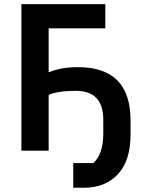

<svg xmlns="http://www.w3.org/2000/svg" viewBox="-20 -718 697 915"><path d="M329.1 176.8V59.1H424.8Q472.2 16.6 472.2 -82V-147.9Q472.2 -285.2 340.8 -285.2Q258.3 -285.2 211.9 -266.1V0H82V-698.2H481.9V-583H211.9V-375H216.8Q270.5 -397.9 352.1 -397.9Q602.1 -397.9 602.1 -144V-77.1Q602.1 47.4 542 112.1Q481.9 176.8 378.9 176.8Z"/></svg>

Font: Anuphan SemiBold
Style: Bold
Weight: 600
Designer: Mike Abbink, Paul van der Laan, Pieter van Rosmalen, Mint Tantisuwanna
Foundry: Bold Monday; Cadson Demak
Version: Version 3.002;hotconv 1.0.109;makeotfexe 2.5.65596